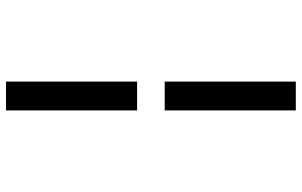

<svg xmlns="http://www.w3.org/2000/svg" viewBox="-203 -660 1006 640"><g transform="rotate(-90 300.0 -340.0)"><path d="M252 -386V-823H348V-386ZM252 143V-294H348V143Z"/></g></svg>

Font: Iosevka HT Medium Extended
Style: Regular
Weight: 500
Width: 7
Monospace: yes
Designer: Belleve Invis
Foundry: Belleve Invis
Version: Version 32.3.0; ttfautohint (v1.8.4)